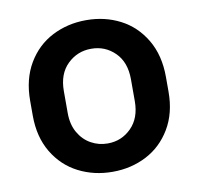

<svg xmlns="http://www.w3.org/2000/svg" viewBox="-69 -649 752 727"><g transform="rotate(-10 307.0 -285.5)"><path d="M46 -256V-313Q46 -396 81.5 -456Q117 -516 176.5 -546.5Q236 -577 307 -577H308Q379 -577 438 -546.5Q497 -516 532.5 -456Q568 -396 568 -313V-256Q568 -174 532.5 -114.5Q497 -55 438 -24.5Q379 6 308 6H307Q236 6 176.5 -24.5Q117 -55 81.5 -114.5Q46 -174 46 -256ZM436 -243V-327Q436 -393 398.5 -430Q361 -467 308 -467H307Q254 -467 216 -430Q178 -393 178 -327V-243Q178 -199 196 -167.5Q214 -136 243.5 -119.5Q273 -103 307 -103H308Q361 -103 398.5 -140.5Q436 -178 436 -243Z"/></g></svg>

Font: 카카오 큰글씨 ExtraBold
Style: Regular
Weight: 800
Designer: Park Young-rak; Lee Sang-min; Kim Jung-jin; Min Bon; Park Min-gyu;
Foundry: Kakao Corporation
Version: Version 2.003